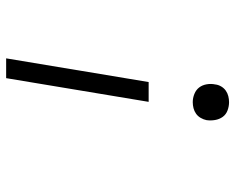

<svg xmlns="http://www.w3.org/2000/svg" viewBox="-92 -476 783 640"><g transform="rotate(90 300.0 -156.5)"><path d="M321 -407Q307 -407 293.5 -412.5Q280 -418 272 -428.5Q264 -439 261.5 -453.5Q259 -468 262 -482Q263 -492 268.5 -501.5Q274 -511 282.5 -517Q291 -523 301 -525.5Q311 -528 321 -528Q335 -528 348.5 -523Q362 -518 370 -507Q378 -496 380.5 -481.5Q383 -467 381 -453Q379 -443 373.5 -433.5Q368 -424 359.5 -418Q351 -412 341 -409.5Q331 -407 321 -407ZM175 215 254 -260H320L241 215Z"/></g></svg>

Font: Iosevka HT Light Extended
Style: Italic
Weight: 300
Width: 7
Italic angle: -9°
Monospace: yes
Designer: Belleve Invis
Foundry: Belleve Invis
Version: Version 32.3.0; ttfautohint (v1.8.4)